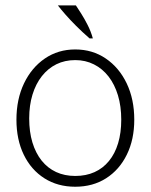

<svg xmlns="http://www.w3.org/2000/svg" viewBox="-20 -696 573 730"><path d="M266 14Q199.5 14 149 -18Q98.5 -50 70.5 -107.5Q42.5 -165 42.5 -241Q42.5 -318.5 71.2 -378.8Q100 -439 150.5 -473.5Q201 -508 266 -508Q331.5 -508 382.2 -473.5Q433 -439 461.8 -378.8Q490.5 -318.5 490.5 -241Q490.5 -165.5 462.2 -108Q434 -50.5 383.5 -18.2Q333 14 266 14ZM266 -27Q307 -27 339.2 -41.5Q371.5 -56 394.2 -83.8Q417 -111.5 429 -151.2Q441 -191 441 -241Q441 -292 428.5 -333.5Q416 -375 392.8 -405Q369.5 -435 337.2 -451.2Q305 -467.5 266 -467.5Q226.5 -467.5 194.5 -451.8Q162.5 -436 139.2 -406.5Q116 -377 103.5 -336.2Q91 -295.5 91 -245.5Q91 -195 103.2 -154.5Q115.5 -114 138.2 -85.5Q161 -57 193.2 -42Q225.5 -27 266 -27ZM320.5 -550Q292.5 -574.5 269.5 -597.5Q246.5 -620.5 229 -640.5Q211.5 -660.5 200 -675.5H268.5Q276.5 -663.5 288.8 -644.2Q301 -625 313.2 -601Q325.5 -577 333 -550Z"/></svg>

Font: Russolo 10pt ExtraLight
Style: Regular
Weight: 200
Designer: Micah Stupak-Hahn
Version: Version 1.000